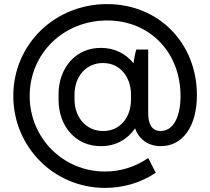

<svg xmlns="http://www.w3.org/2000/svg" viewBox="-20 -730 1027 938"><path d="M493 188C582 188 668 163 741 114L704 42C642 85 569 108 493 108C287 108 125 -57 125 -261C125 -469 291 -630 503 -630C712 -630 862 -474 862 -261C862 -156 825 -90 765 -90C718 -90 704 -130 704 -177V-488H646C640 -471 636 -446 632 -421C595 -468 539 -496 474 -496H471C352 -496 266 -401 266 -268V-244C266 -111 352 -16 471 -16H475C545 -16 603 -49 640 -103C659 -49 704 -16 766 -16C872 -16 942 -112 942 -265C942 -519 756 -710 503 -710C247 -710 45 -513 45 -261C45 -13 243 188 493 188ZM483 -90C403 -90 344 -154 344 -245V-267C344 -358 402 -422 482 -422H484C564 -422 620 -357 620 -267V-245C620 -154 565 -90 485 -90Z"/></svg>

Font: Fixel Text Regular
Style: Regular
Weight: 400
Width: 4
Designer: AlfaBravo + MacPaw
Foundry: Kyrylo Tkachov, Marchela Mozhyna, Serhii Makarenko, Maria Weinstein, Zakhar Kryvoshyya
Version: Version 1.211